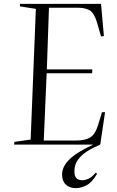

<svg xmlns="http://www.w3.org/2000/svg" viewBox="-20 -750 605 996"><path d="M53 0 55 -14 139 -26 166 -704 83 -717 84 -730H504L519 -563L504 -561L484 -631Q469 -682 446 -696Q423 -710 381 -710H234L223 -390H459L458 -370H222L207 -21H374Q422 -21 448 -37Q474 -53 489 -102L509 -168H525L500 0Q464 15 433.5 34Q403 53 384.5 78.5Q366 104 366 138Q366 165 377 175Q388 185 406 185Q422 185 439.5 177Q457 169 476 146L484 151Q458 196 429 211Q400 226 373 226Q341 226 321.5 207.5Q302 189 302 155Q302 115 339.5 77.5Q377 40 464 0Z"/></svg>

Font: Literata 72pt Light
Style: Italic
Weight: 300
Italic angle: -2°
Designer: Latin by Veronika Burian and Jose Scaglione. Greek by Irene Vlachou. Cyrillic by Vera Evstafieva
Foundry: TypeTogether
Version: Version 3.002